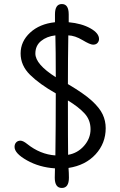

<svg xmlns="http://www.w3.org/2000/svg" viewBox="-20 -820 594 950"><path d="M503 -186Q503 -111 453 -56.5Q403 -2 319 11Q321 36 321 59Q321 110 286 110Q251 110 251 59L252 13Q175 8 113.5 -26.5Q52 -61 52 -93Q52 -107 60 -115.5Q68 -124 81 -124Q94 -124 114 -108Q179 -56 254 -51Q256 -191 256 -358Q175 -404 128.5 -450Q82 -496 82 -555.5Q82 -615 129 -658.5Q176 -702 252 -710V-749Q252 -800 286 -800Q320 -800 320 -749V-710Q384 -704 427 -680Q470 -656 470 -627Q470 -616 462.5 -607.5Q455 -599 440.5 -599Q426 -599 388.5 -621.5Q351 -644 318 -645Q316 -525 316 -404Q397 -356 435 -321Q473 -286 488 -254Q503 -222 503 -186ZM316 -323Q316 -121 317 -54Q364 -62 396 -98.5Q428 -135 428 -180.5Q428 -226 399 -258Q370 -290 316 -323ZM155 -555Q155 -502 256 -438Q256 -574 254 -645Q211 -640 183 -617Q155 -594 155 -555Z"/></svg>

Font: Delius
Style: Regular
Weight: 400
Designer: Natalia Raices
Foundry: Natalia Raices
Version: Version 1.001